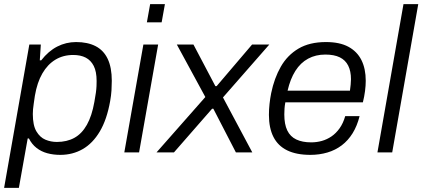

<svg xmlns="http://www.w3.org/2000/svg" viewBox="-27 -743 2059 936"><path d="M-7 173 116 -526H172L167 -449H174Q209 -494 252 -516Q295 -538 344 -538Q400 -538 439 -518Q478 -498 498 -456Q518 -414 518 -349Q518 -327 516.5 -302.5Q515 -278 510 -250Q494 -160 459.5 -102Q425 -44 376 -16Q327 12 267 12Q233 12 203.5 4Q174 -4 151 -22Q128 -40 114 -68H108L65 173ZM250 -51Q299 -51 335.5 -71Q372 -91 396.5 -134.5Q421 -178 433 -246Q438 -273 440.5 -291.5Q443 -310 443.5 -323.5Q444 -337 444 -348Q444 -394 430 -421.5Q416 -449 391 -462Q366 -475 330 -475Q281 -475 243 -452Q205 -429 179.5 -385Q154 -341 143 -276Q140 -254 137.5 -238Q135 -222 134 -210Q133 -198 133 -187Q133 -132 150.5 -102.5Q168 -73 194.5 -62Q221 -51 250 -51Z M689 -634 705 -723H777L761 -634ZM579 0 672 -526H744L651 0Z M736 0 974 -270 835 -526H916L1023 -323H1029L1202 -526H1286L1060 -268L1203 0H1123L1013 -213H1007L821 0Z M1486 12Q1418 12 1373 -10Q1328 -32 1306 -75.5Q1284 -119 1284 -183Q1284 -210 1287 -237Q1290 -264 1295 -289Q1310 -362 1342 -418Q1374 -474 1428 -506Q1482 -538 1562 -538Q1629 -538 1671.5 -515Q1714 -492 1735 -450Q1756 -408 1756 -349Q1756 -326 1752.5 -299Q1749 -272 1742 -244H1364Q1361 -228 1360 -213.5Q1359 -199 1359 -185Q1359 -137 1373.5 -107Q1388 -77 1417.5 -63Q1447 -49 1490 -49Q1517 -49 1542 -56Q1567 -63 1589 -78Q1611 -93 1628.5 -117.5Q1646 -142 1656 -177H1726Q1714 -129 1692 -93.5Q1670 -58 1639 -34.5Q1608 -11 1569 0.5Q1530 12 1486 12ZM1375 -301H1679Q1681 -317 1682.5 -330.5Q1684 -344 1684 -357Q1684 -396 1670.5 -423Q1657 -450 1629.5 -463.5Q1602 -477 1559 -477Q1512 -477 1475 -457Q1438 -437 1413 -397.5Q1388 -358 1375 -301Z M1813 0 1940 -723H2012L1885 0Z"/></svg>

Font: Archivo SemiBold Light
Style: Italic
Weight: 300
Italic angle: -10°
Version: Version 2.001